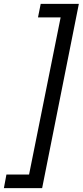

<svg xmlns="http://www.w3.org/2000/svg" viewBox="-72 -832 430 998"><path d="M-51.8 146 -38.6 75.2H79.1L243.2 -741.7H125.5L139.6 -812H337.9L147 146Z"/></svg>

Font: Reddit Sans Medium
Style: Italic
Weight: 500
Italic angle: -11.25°
Designer: Stephen Hutchings
Version: Version 1.013